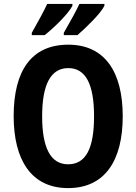

<svg xmlns="http://www.w3.org/2000/svg" viewBox="-20 -954 698 984"><path d="M515 -924V-934H387C372 -901 339 -841 307 -786V-774H377C421 -812 496 -885 515 -924ZM351 -924V-934H222C207 -901 175 -842 143 -786V-774H209C261 -815 330 -884 351 -924ZM609 -358C609 -583 519 -725 330 -725C143 -725 50 -594 50 -359C50 -135 140 10 329 10C519 10 609 -133 609 -358ZM196 -358C196 -519 239 -605 330 -605C420 -605 462 -521 462 -358C462 -195 421 -112 329 -112C239 -112 196 -197 196 -358Z"/></svg>

Font: Noto Sans Telugu Condensed
Style: Bold
Weight: 700
Width: 3
Designer: Jelle Bosma - Monotype Design Team
Foundry: Monotype Imaging Inc.
Version: Version 2.005